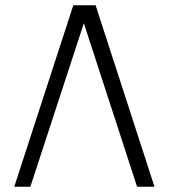

<svg xmlns="http://www.w3.org/2000/svg" viewBox="-20 -707 640 727"><path d="M342 -687 565 0H499L297.5 -619L95 0H34L257.5 -687Z"/></svg>

Font: Fira Code Light Light
Style: Regular
Weight: 300
Monospace: yes
Version: Version 5.002